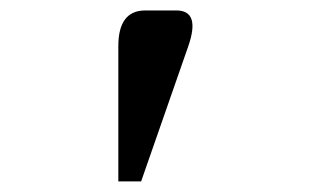

<svg xmlns="http://www.w3.org/2000/svg" viewBox="-20 -717 602 362"><path d="M203.1 -629.9Q203.1 -697.3 253.9 -697.3H312.5Q358.4 -697.3 335 -629.9L246.1 -375H203.1Z"/></svg>

Font: Hopone
Style: Regular
Weight: 400
Foundry: SIL International (SIL)
Version: Version 1.00 September 3, 2015, initial release